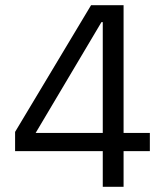

<svg xmlns="http://www.w3.org/2000/svg" viewBox="-20 -718 640 738"><path d="M375 0V-137H38V-211L330 -698H455V-207H556V-137H455V0ZM117 -207H375V-633H370Z"/></svg>

Font: IBMPlexSans
Style: Regular
Weight: 400
Designer: Mike Abbink, Paul van der Laan, Pieter van Rosmalen
Foundry: Bold Monday
Version: Version 3.1